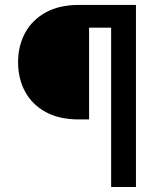

<svg xmlns="http://www.w3.org/2000/svg" viewBox="-20 -747 643 767"><path d="M424 0V-636.4H335.9V-269.9H294.7Q216.6 -269.9 162.5 -299.5Q108.3 -329.2 80.3 -380.9Q52.2 -432.5 52.2 -498.6Q52.2 -563.9 80.3 -615.6Q108.3 -667.3 162.5 -697.3Q216.6 -727.3 294.7 -727.3H523.1V0Z"/></svg>

Font: Inter Zeller Medium
Style: Regular
Weight: 500
Designer: Rasmus Andersson; Joe Bland
Foundry: zeller
Version: Version 3.015;git-dec3a8cb1